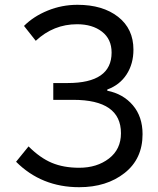

<svg xmlns="http://www.w3.org/2000/svg" viewBox="-20 -767 659 800"><path d="M310 13Q153 13 47 -93L99 -157Q147 -109 196 -88.5Q245 -68 310 -68Q384 -68 434 -106.5Q484 -145 484 -212Q484 -351 285 -351H202V-421H262Q445 -421 445 -548Q445 -604 405 -635Q365 -666 301 -666Q203 -666 129 -597L80 -659Q120 -699 179 -723Q238 -747 303 -747Q408 -747 472 -697Q536 -647 536 -560Q536 -501 507.5 -457Q479 -413 427 -394V-389Q493 -376 533.5 -328.5Q574 -281 574 -208Q574 -105 499 -46Q424 13 310 13Z"/></svg>

Font: Noto Sans SC
Style: Regular
Weight: 400
Designer: Ryoko NISHIZUKA  (kana, bopomofo & ideographs); Paul D. Hunt (Latin, Greek & Cyrillic); Sandoll Communications , Soo-you
Foundry: Adobe
Version: Version 2.002;hotconv 1.0.116;makeotfexe 2.5.65601